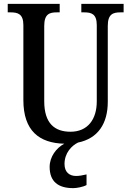

<svg xmlns="http://www.w3.org/2000/svg" viewBox="-20 -734 660 994"><path d="M359 240C377 240 410 234 428 224V169C407 174 389 177 374 177C340 177 314 158 314 115C314 58 351 20 384 4C487 -17 538 -94 538 -207V-600C538 -662 566 -670 604 -670H620V-714H401V-670H416C453 -670 481 -662 481 -604V-209C481 -116 434 -52 345 -52C264 -52 209 -94 209 -210V-600C209 -662 237 -670 274 -670H289V-714H20V-670H35C72 -670 101 -662 101 -604V-216C101 -57 183 7 313 10C271 32 237 78 237 130C237 206 281 240 359 240Z"/></svg>

Font: Noto Serif Thai Condensed Medium
Style: Regular
Weight: 500
Width: 3
Designer: Monotype Design Team
Foundry: Monotype Imaging Inc.
Version: Version 2.002